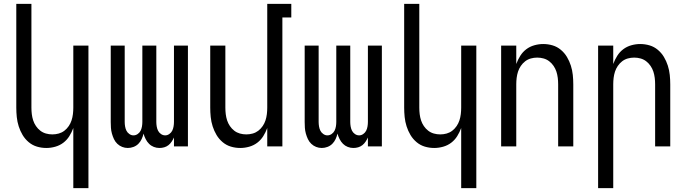

<svg xmlns="http://www.w3.org/2000/svg" viewBox="-20 -755 3540 990"><path d="M358 215V-95Q350 -73 337.5 -53Q325 -33 306.5 -19Q288 -5 265 1.5Q242 8 219 8Q194 8 170.5 1Q147 -6 128 -22Q109 -38 96.5 -59Q84 -80 76.5 -103.5Q69 -127 66.5 -151.5Q64 -176 64 -200V-735H142V-200Q142 -183 144 -166.5Q146 -150 151 -134.5Q156 -119 165.5 -105Q175 -91 188 -81Q201 -71 217 -66.5Q233 -62 250 -62Q267 -62 283 -66.5Q299 -71 312 -81Q325 -91 334.5 -105Q344 -119 349 -134.5Q354 -150 356 -166.5Q358 -183 358 -200V-520H436V215Z M639 8Q624 8 610 2.5Q596 -3 585 -13.5Q574 -24 567.5 -38Q561 -52 557 -66.5Q553 -81 552 -96Q551 -111 551 -126V-520H623V-126Q623 -115 625 -103Q627 -91 632 -81Q637 -71 647 -64Q657 -57 668 -57Q680 -57 690 -64Q700 -71 705 -81Q710 -91 712 -103Q714 -115 714 -126V-520H786V-126Q786 -115 788 -103Q790 -91 795 -81Q800 -71 810 -64Q820 -57 832 -57Q843 -57 853 -64Q863 -71 868 -81Q873 -91 875 -103Q877 -115 877 -126V-520H949V0H877V-46Q872 -35 865 -24.5Q858 -14 848.5 -6.5Q839 1 827 4.5Q815 8 802 8Q787 8 773 2.5Q759 -3 748.5 -13.5Q738 -24 731 -38Q724 -52 720 -66Q717 -52 710.5 -38Q704 -24 693.5 -13.5Q683 -3 668.5 2.5Q654 8 639 8Z M1219 8Q1194 8 1170.5 1Q1147 -6 1128 -22Q1109 -38 1096.5 -59Q1084 -80 1076.5 -103.5Q1069 -127 1066.5 -151.5Q1064 -176 1064 -200V-520H1142V-200Q1142 -183 1144 -166.5Q1146 -150 1151 -134.5Q1156 -119 1165.5 -105Q1175 -91 1188 -81Q1201 -71 1217 -66.5Q1233 -62 1250 -62Q1267 -62 1283 -66.5Q1299 -71 1312 -81Q1325 -91 1334.5 -105Q1344 -119 1349 -134.5Q1354 -150 1356 -166.5Q1358 -183 1358 -200V-735H1482V-665H1436V0H1358V-95Q1350 -73 1337.5 -53Q1325 -33 1306.5 -19Q1288 -5 1265 1.5Q1242 8 1219 8Z M1639 8Q1624 8 1610 2.5Q1596 -3 1585 -13.5Q1574 -24 1567.5 -38Q1561 -52 1557 -66.5Q1553 -81 1552 -96Q1551 -111 1551 -126V-520H1623V-126Q1623 -115 1625 -103Q1627 -91 1632 -81Q1637 -71 1647 -64Q1657 -57 1668 -57Q1680 -57 1690 -64Q1700 -71 1705 -81Q1710 -91 1712 -103Q1714 -115 1714 -126V-520H1786V-126Q1786 -115 1788 -103Q1790 -91 1795 -81Q1800 -71 1810 -64Q1820 -57 1832 -57Q1843 -57 1853 -64Q1863 -71 1868 -81Q1873 -91 1875 -103Q1877 -115 1877 -126V-520H1949V0H1877V-46Q1872 -35 1865 -24.5Q1858 -14 1848.5 -6.5Q1839 1 1827 4.5Q1815 8 1802 8Q1787 8 1773 2.5Q1759 -3 1748.5 -13.5Q1738 -24 1731 -38Q1724 -52 1720 -66Q1717 -52 1710.5 -38Q1704 -24 1693.5 -13.5Q1683 -3 1668.5 2.5Q1654 8 1639 8Z M2358 215V-95Q2350 -73 2337.5 -53Q2325 -33 2306.5 -19Q2288 -5 2265 1.5Q2242 8 2219 8Q2194 8 2170.5 1Q2147 -6 2128 -22Q2109 -38 2096.5 -59Q2084 -80 2076.5 -103.5Q2069 -127 2066.5 -151.5Q2064 -176 2064 -200V-735H2142V-200Q2142 -183 2144 -166.5Q2146 -150 2151 -134.5Q2156 -119 2165.5 -105Q2175 -91 2188 -81Q2201 -71 2217 -66.5Q2233 -62 2250 -62Q2267 -62 2283 -66.5Q2299 -71 2312 -81Q2325 -91 2334.5 -105Q2344 -119 2349 -134.5Q2354 -150 2356 -166.5Q2358 -183 2358 -200V-520H2436V215Z M2564 0V-520H2642V-425Q2650 -447 2662.5 -467Q2675 -487 2693.5 -501Q2712 -515 2735 -521.5Q2758 -528 2781 -528Q2806 -528 2829.5 -521Q2853 -514 2872 -498Q2891 -482 2903.5 -461Q2916 -440 2923.5 -416.5Q2931 -393 2933.5 -368.5Q2936 -344 2936 -320V0H2858V-320Q2858 -337 2856 -353.5Q2854 -370 2849 -385.5Q2844 -401 2834.5 -415Q2825 -429 2812 -439Q2799 -449 2783 -453.5Q2767 -458 2750 -458Q2733 -458 2717 -453.5Q2701 -449 2688 -439Q2675 -429 2665.5 -415Q2656 -401 2651 -385.5Q2646 -370 2644 -353.5Q2642 -337 2642 -320V0Z M3064 215V-520H3142V-425Q3150 -447 3162.5 -467Q3175 -487 3193.5 -501Q3212 -515 3235 -521.5Q3258 -528 3281 -528Q3306 -528 3329.5 -521Q3353 -514 3372 -498Q3391 -482 3403.5 -461Q3416 -440 3423.5 -416.5Q3431 -393 3433.5 -368.5Q3436 -344 3436 -320V0H3358V-320Q3358 -337 3356 -353.5Q3354 -370 3349 -385.5Q3344 -401 3334.5 -415Q3325 -429 3312 -439Q3299 -449 3283 -453.5Q3267 -458 3250 -458Q3233 -458 3217 -453.5Q3201 -449 3188 -439Q3175 -429 3165.5 -415Q3156 -401 3151 -385.5Q3146 -370 3144 -353.5Q3142 -337 3142 -320V215Z"/></svg>

Font: Iosevka Custom
Style: Regular
Weight: 400
Monospace: yes
Designer: Belleve Invis
Foundry: Belleve Invis
Version: Version 32.5.0; ttfautohint (v1.8.4)